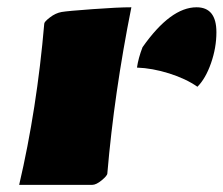

<svg xmlns="http://www.w3.org/2000/svg" viewBox="-20 -518 626 538"><path d="M530.8 -497.6Q586.4 -497.6 586.4 -427.7Q586.4 -384.3 571.3 -341.1Q556.2 -297.9 533.2 -274.9Q501 -297.4 453.9 -312.3Q406.7 -327.1 363.8 -328.6Q367.7 -355.5 379.4 -385.7Q458 -497.6 530.8 -497.6ZM238.3 0H33.7Q83.5 -212.9 104 -451.7Q104 -457 119.9 -469.2Q135.7 -481.4 152.6 -484.4Q169.4 -487.3 240 -492.4Q310.5 -497.6 348.1 -497.6Q299.8 -255.9 280.8 -32.2Q280.8 -25.9 265.1 -12.9Q249.5 0 238.3 0Z"/></svg>

Font: Emblema One
Style: Regular
Weight: 400
Designer: Riccardo De Franceschi
Foundry: Riccardo De Franceschi
Version: Version 1.003